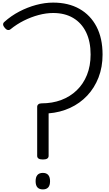

<svg xmlns="http://www.w3.org/2000/svg" viewBox="-20 -1443 835 1477"><path d="M310 -216Q288 -216 277 -223Q266 -230 266 -244V-621Q266 -633 275 -640.5Q284 -648 300 -648Q382 -648 450.5 -673.5Q519 -699 570 -748Q621 -797 649 -866.5Q677 -936 677 -1024Q677 -1123 642.5 -1194.5Q608 -1266 543.5 -1304.5Q479 -1343 389 -1343Q335 -1343 277 -1327.5Q219 -1312 164 -1284.5Q109 -1257 61 -1218Q51 -1210 39.5 -1212.5Q28 -1215 18 -1227Q5 -1242 4 -1253.5Q3 -1265 13 -1274Q65 -1321 128 -1354Q191 -1387 258 -1405Q325 -1423 389 -1423Q506 -1423 591 -1375Q676 -1327 722.5 -1238Q769 -1149 769 -1023Q769 -927 738 -847Q707 -767 651 -707.5Q595 -648 519 -613Q443 -578 354 -571V-244Q354 -230 343 -223Q332 -216 310 -216ZM310 14Q282 14 268 -1.5Q254 -17 254 -49Q254 -81 268 -97Q282 -113 310 -113Q337 -113 351 -97Q365 -81 365 -49Q365 -17 351 -1.5Q337 14 310 14Z"/></svg>

Font: Playwrite FR Trad
Style: Regular
Weight: 400
Designer: Veronika Burian, José Scaglione
Foundry: TypeTogether
Version: Version 1.000